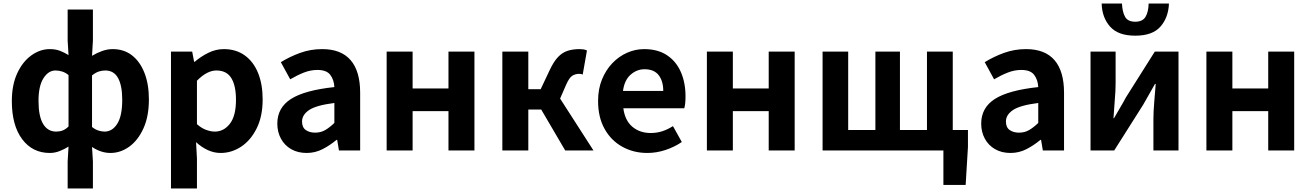

<svg xmlns="http://www.w3.org/2000/svg" viewBox="-20 -852 7426 1087"><path d="M363 215V62L368 -22Q346 -8 318.5 3Q291 14 262 14Q164 14 105.5 -64Q47 -142 47 -280Q47 -371 77.5 -437Q108 -503 157.5 -538.5Q207 -574 262 -574Q295 -574 320.5 -564Q346 -554 368 -540L363 -622V-798H506V-622L501 -536Q527 -552 557.5 -563Q588 -574 618 -574Q682 -574 727.5 -538.5Q773 -503 798 -439Q823 -375 823 -289Q823 -193 792 -125Q761 -57 711.5 -21.5Q662 14 605 14Q552 14 501 -20L506 62V215ZM298 -107Q318 -107 335 -113.5Q352 -120 368 -136V-427Q351 -441 332 -447Q313 -453 294 -453Q254 -453 226 -409Q198 -365 198 -281Q198 -194 224 -150.5Q250 -107 298 -107ZM572 -107Q616 -107 644 -151.5Q672 -196 672 -287Q672 -367 648.5 -410Q625 -453 576 -453Q557 -453 539 -447Q521 -441 501 -425V-133Q520 -118 538.5 -112.5Q557 -107 572 -107Z M948 215V-560H1068L1079 -502H1082Q1117 -532 1159.5 -553Q1202 -574 1247 -574Q1316 -574 1365.5 -538.5Q1415 -503 1441 -439Q1467 -375 1467 -289Q1467 -193 1433 -125Q1399 -57 1345 -21.5Q1291 14 1229 14Q1192 14 1157 -2Q1122 -18 1090 -47L1095 45V215ZM1196 -107Q1247 -107 1281.5 -151.5Q1316 -196 1316 -287Q1316 -367 1289.5 -410Q1263 -453 1205 -453Q1152 -453 1095 -395V-149Q1121 -126 1147.5 -116.5Q1174 -107 1196 -107Z M1716 14Q1666 14 1628.5 -7.5Q1591 -29 1570.5 -67Q1550 -105 1550 -152Q1550 -242 1627 -291.5Q1704 -341 1873 -359Q1871 -400 1850 -428Q1829 -456 1777 -456Q1738 -456 1700 -441Q1662 -426 1623 -403L1570 -500Q1620 -531 1679 -552.5Q1738 -574 1804 -574Q1911 -574 1965 -511.5Q2019 -449 2019 -327V0H1899L1889 -60H1885Q1848 -29 1806 -7.5Q1764 14 1716 14ZM1764 -101Q1796 -101 1821 -115.5Q1846 -130 1873 -156V-269Q1770 -256 1730 -229Q1690 -202 1690 -164Q1690 -131 1711 -116Q1732 -101 1764 -101Z M2169 0V-560H2316V-351H2519V-560H2666V0H2519V-223H2316V0Z M2824 0V-560H2971V-347H3041L3092 -455Q3115 -504 3139.5 -529.5Q3164 -555 3194 -564.5Q3224 -574 3261 -574Q3272 -574 3283 -572.5Q3294 -571 3303 -566L3279 -430Q3275 -432 3270 -433Q3265 -434 3259 -434Q3238 -434 3220.5 -423.5Q3203 -413 3185 -372L3151 -294L3340 0H3180L3044 -232H2971V0Z M3645 14Q3567 14 3503.5 -21Q3440 -56 3403 -122Q3366 -188 3366 -280Q3366 -348 3388 -402Q3410 -456 3447 -494.5Q3484 -533 3530.5 -553.5Q3577 -574 3627 -574Q3704 -574 3756 -539.5Q3808 -505 3834.5 -444.5Q3861 -384 3861 -307Q3861 -262 3854 -239H3509Q3518 -170 3560 -134.5Q3602 -99 3664 -99Q3699 -99 3729.5 -109Q3760 -119 3790 -138L3840 -48Q3799 -20 3748 -3Q3697 14 3645 14ZM3507 -337H3735Q3735 -393 3709 -426.5Q3683 -460 3629 -460Q3585 -460 3550 -429Q3515 -398 3507 -337Z M3982 0V-560H4129V-351H4332V-560H4479V0H4332V-223H4129V0Z M4637 0V-560H4782V-116H4936V-560H5075V-116H5228V-560H5374V-116H5460V-20L5447 195H5321V0Z M5701 14Q5651 14 5613.5 -7.5Q5576 -29 5555.5 -67Q5535 -105 5535 -152Q5535 -242 5612 -291.5Q5689 -341 5858 -359Q5856 -400 5835 -428Q5814 -456 5762 -456Q5723 -456 5685 -441Q5647 -426 5608 -403L5555 -500Q5605 -531 5664 -552.5Q5723 -574 5789 -574Q5896 -574 5950 -511.5Q6004 -449 6004 -327V0H5884L5874 -60H5870Q5833 -29 5791 -7.5Q5749 14 5701 14ZM5749 -101Q5781 -101 5806 -115.5Q5831 -130 5858 -156V-269Q5755 -256 5715 -229Q5675 -202 5675 -164Q5675 -131 5696 -116Q5717 -101 5749 -101Z M6154 0V-560H6296V-383Q6296 -341 6291.5 -288Q6287 -235 6284 -183H6287Q6301 -208 6321 -241.5Q6341 -275 6354 -300L6518 -560H6652V0H6510V-176Q6510 -219 6514.5 -272Q6519 -325 6523 -377H6519Q6505 -352 6485.5 -318Q6466 -284 6452 -259L6288 0ZM6407 -650Q6310 -650 6264.5 -701.5Q6219 -753 6217 -832H6332Q6334 -785 6349.5 -757Q6365 -729 6407 -729Q6449 -729 6465.5 -757Q6482 -785 6483 -832H6598Q6595 -753 6550 -701.5Q6505 -650 6407 -650Z M6810 0V-560H6957V-351H7160V-560H7307V0H7160V-223H6957V0Z"/></svg>

Font: Chiron Sans HK TT
Style: Bold
Weight: 700
Designer: Ryoko NISHIZUKA 西塚涼子 (kana, bopomofo & ideographs); Paul D. Hunt (Latin, Greek & Cyrillic); Sandoll Communications 산돌커뮤니
Foundry: Adobe
Version: Version 2.022;hotconv 1.0.109;makeotfexe 2.5.65596